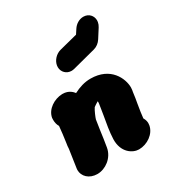

<svg xmlns="http://www.w3.org/2000/svg" viewBox="-129 -589 632 681"><g transform="rotate(-30 186.5 -248.0)"><path d="M345.3 -459.8C345.7 -462.1 345.9 -464.3 345.9 -466.5C345.9 -485.3 332 -502 309.6 -502C293.6 -502 277.1 -492.8 267.1 -477L255.8 -459.7L181.6 -440.7C161.7 -435.4 146 -418.1 142.7 -399.3C142.3 -396.9 142.1 -394.5 142.1 -392.2C142.1 -371.6 158.3 -356.4 178.1 -356.4C181.8 -356.4 185.7 -356.9 189.7 -357.9L284 -382.5C297.4 -386.1 307.9 -394.3 315.5 -406.1L338.1 -441.6C341.9 -447.6 344.3 -453.7 345.3 -459.8ZM20.5 -47.6 20.4 -46.7 20.3 -46.2C20.1 -44.4 20 -42.6 20 -40.8C20 -16.1 41 6.4 75.1 6.4C108.1 6.4 143.7 -19.3 150.5 -57.7L151.1 -61.4C154.4 -80.1 157.2 -100.2 160.5 -124.6C162.5 -136.5 163.8 -148.2 166.5 -164C168.1 -170.2 177.8 -193.8 184.8 -204C187.6 -206.1 194.7 -211.1 203.9 -216.7L204.6 -214.3C204.6 -214 204.7 -210.6 204.4 -208.6C202.7 -198.9 199.9 -177.8 197.1 -162.3C192.2 -134.7 186.1 -102.2 185.1 -72.3C183.6 -18.1 221 4.5 246.3 4.5C280.1 4.5 314.5 -18.8 320.3 -51.3C320.7 -54 321 -56.8 321 -59.7C321 -66.9 319.2 -74.6 314.1 -83.1C315.2 -95.6 318.3 -117.3 322.2 -139.5C324.1 -150.6 327.4 -167.9 328.8 -182.4L330.2 -190.2C330.8 -193.3 331 -196.7 331 -200.4C331 -236.3 304.5 -299.1 221.7 -299.1C197.2 -299.1 175 -291.8 152.5 -280.3C147.8 -286.4 135.1 -301.8 109.4 -301.8H107.1C74.9 -300.6 40.5 -279.2 34.7 -246.7C34.5 -245.4 34.8 -242.2 34.4 -239.5L34.4 -237.8C34.4 -227.8 36.9 -217.4 41.8 -209.6C40.5 -192.1 37.1 -167.3 34 -144.7C30.1 -121.8 33.7 -132.8 29.5 -108.6C26.9 -89.2 23.6 -70.9 20.5 -47.6Z"/></g></svg>

Font: TudorRose
Style: BoldOblique
Weight: 500
Version: Version 001.000